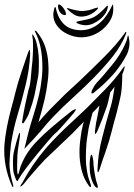

<svg xmlns="http://www.w3.org/2000/svg" viewBox="-26 -869 621 890"><path d="M221 -803Q221 -808 222.5 -816Q224 -824 225.5 -829.5Q227 -835 229 -836.5Q231 -838 233 -831Q243 -783 271.5 -756Q300 -729 350 -729Q375 -729 397.5 -738.5Q420 -748 438 -764Q456 -780 470 -801Q484 -822 494 -844Q498 -852 498 -846Q499 -840 499 -835.5Q499 -831 499 -826Q499 -799 485.5 -775.5Q472 -752 451 -734Q430 -716 404 -706Q378 -696 352 -696Q329 -696 306 -703.5Q283 -711 264 -724.5Q245 -738 233 -758Q221 -778 221 -803ZM243 -840Q243 -851 250 -848Q260 -843 270 -828.5Q280 -814 280 -803Q280 -799 274 -799Q259 -801 251 -813.5Q243 -826 243 -840ZM285 -831Q285 -833 290 -831Q304 -826 325.5 -821.5Q347 -817 360 -818Q384 -820 398.5 -825.5Q413 -831 426 -834Q428 -835 428 -832Q428 -829 426 -827Q413 -812 392.5 -802Q372 -792 351 -792Q332 -792 316.5 -802Q301 -812 288 -825Q285 -828 285 -831ZM328 -767Q328 -768 335 -770Q358 -775 376 -778.5Q394 -782 410 -790Q425 -798 441.5 -813.5Q458 -829 468 -840Q470 -843 472.5 -842.5Q475 -842 474 -837Q472 -822 462.5 -807Q453 -792 438.5 -780Q424 -768 406.5 -760Q389 -752 371 -752Q363 -752 351 -754.5Q339 -757 331 -762Q327 -765 328 -767ZM27 -370Q15 -326 6 -280Q-3 -233 -6 -190Q-10 -96 29 -8L31 -4Q32 -2 33 -2Q36 -2 36 -7Q17 -74 18 -112Q19 -150 25 -202Q37 -274 51 -321Q74 -397 92 -472Q111 -547 114 -622L113 -632Q113 -637 111 -637Q110 -639 108 -634L104 -625Q91 -589 74 -537Q57 -487 45 -439Q39 -413 27 -370ZM415 -4Q430 9 427 -8Q418 -33 414 -58Q409 -85 407 -111V-120L405 -133Q403 -141 402 -146Q400 -152 399 -152Q395 -152 393 -142Q391 -134 390 -120Q389 -106 390 -92Q390 -77 392 -65Q396 -40 404 -23Q409 -11 415 -4ZM165 -264Q192 -298 220 -327Q264 -373 315 -419Q366 -465 413 -513Q459 -560 498 -609Q537 -659 558 -712Q559 -713 559 -716Q560 -718 559 -720Q557 -722 555 -720L553 -716Q514 -662 456 -604Q398 -546 341 -492L316 -469L304 -458L276 -432L257 -413L232 -388L207 -363Q178 -333 152 -302Q168 -355 181 -409Q190 -449 195 -491Q201 -533 198 -574Q196 -615 183 -654Q170 -692 142 -725Q141 -725 139 -726L135 -727Q134 -727 137 -721Q153 -690 161 -654Q169 -617 170 -579Q172 -540 167 -502Q163 -464 155 -429Q142 -374 124 -318Q106 -262 87 -179Q137 -231 165 -264ZM325 -363Q327 -361 322.5 -354.5Q318 -348 316 -345Q308 -336 296.5 -322.5Q285 -309 272.5 -295Q260 -281 248.5 -268.5Q237 -256 227 -248Q220 -242 198 -216.5Q176 -191 149 -158Q122 -125 96.5 -91.5Q71 -58 59 -36Q56 -29 54 -30Q51 -30 48 -37Q45 -44 40.5 -57Q36 -70 35 -83Q34 -94 34 -112Q34 -130 35.5 -147.5Q37 -165 49.5 -209.5Q62 -254 65 -254Q66 -254 67 -249Q68 -244 61.5 -204Q55 -164 54.5 -147Q54 -130 53.5 -105.5Q53 -81 54.5 -69.5Q56 -58 58 -60Q58 -60 60 -65Q62 -70 63.5 -76.5Q65 -83 67 -89.5Q69 -96 70 -99Q84 -134 101 -160Q118 -186 137 -206Q175 -246 220.5 -284.5Q266 -323 308 -356Q311 -357 317 -360.5Q323 -364 325 -363ZM376 -368 311 -307Q278 -277 247 -246Q216 -215 187 -182Q122 -106 77 -21Q74 -17 70 -11L68 -4Q70 -3 74 -7Q78 -10 83 -15Q126 -69 183 -130Q251 -195 287 -229L312 -253L339 -281L363 -305Q360 -295 359 -293Q350 -257 346 -219Q341 -180 343 -143Q345 -105 355 -71Q365 -36 386 -8Q392 1 395 -3Q398 -7 390 -28Q381 -51 377 -78Q372 -105 372 -136Q372 -167 374 -194Q376 -222 380 -243Q383 -265 385 -275Q392 -306 403 -346Q419 -362 435 -380Q434 -370 433 -368L426 -332L419 -297Q416 -279 415 -268Q414 -265 414 -256Q414 -248 416 -248Q418 -248 422 -255Q425 -262 427 -265Q448 -314 467 -369Q476 -394 485 -441Q488 -444 491 -448Q498 -457 505 -467Q497 -408 488 -378Q466 -304 448 -232Q429 -161 426 -86V-76Q426 -71 429 -71Q431 -71 436 -85Q447 -121 464 -168Q481 -217 493 -265Q499 -291 511 -332Q522 -374 531 -414Q540 -447 541 -525Q547 -538 550 -550Q550 -553 552 -557Q553 -561 551 -561Q549 -562 545 -555Q509 -503 462 -455Q422 -414 388 -380Q382 -374 376 -368ZM574 -661Q575 -679 571 -695L570 -701Q569 -704 568 -704Q567 -706 565 -698Q563 -683 553 -662Q543 -640 528 -615.5Q513 -591 496 -571Q473 -543 466 -535Q460 -528 452 -518Q416 -480 410 -469Q404 -458 400 -450Q399 -448 398 -442Q397 -437 399 -436Q401 -435 405 -437Q410 -439 411 -441Q453 -475 482 -506Q512 -536 537.5 -575Q563 -614 568 -631.5Q573 -649 574 -661ZM76 -302Q76 -298 80 -298H83Q106 -332 111 -352Q126 -393 134 -428Q143 -472 151 -515Q154 -534 154 -560Q155 -587 153 -612Q151 -639 145 -663Q140 -687 130 -703L127 -707Q126 -710 124 -710Q123 -709 124 -700Q127 -688 127 -665Q128 -642 126 -614Q125 -585 121 -555Q119 -526 116 -499Q113 -472 106 -452Q96 -410 91 -385L85 -355Z"/></svg>

Font: mr_AkronimG
Style: Regular
Weight: 400
Version: Version 1.002 April 14, 2020